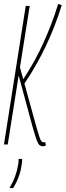

<svg xmlns="http://www.w3.org/2000/svg" viewBox="-21 -730 332 970"><path d="M-1 0 109 -700H129L18 0ZM195 9Q186 9 179 3.5Q172 -2 164.5 -22Q157 -42 145 -84L68 -368L73 -415L163 -88Q173 -54 178.5 -37.5Q184 -21 188.5 -16Q193 -11 198 -11Q201 -11 203.5 -11.5Q206 -12 207 -13L211 5Q208 6 205.5 7Q203 8 200.5 8.5Q198 9 195 9ZM94 -295 89 -319Q103 -339 120 -366.5Q137 -394 156.5 -429.5Q176 -465 196 -508.5Q216 -552 235.5 -602Q255 -652 273 -710L291 -704Q273 -646 252.5 -594Q232 -542 210 -496Q188 -450 166.5 -412Q145 -374 126.5 -344.5Q108 -315 94 -295ZM73 73H91Q91 80 90.5 88Q90 96 88 105Q85 127 79 146.5Q73 166 65 183.5Q57 201 46 220H27Q46 187 56 159Q66 131 70 105Q72 97 72.5 88.5Q73 80 73 73Z"/></svg>

Font: Georama ExtraCondensed Thin
Style: Italic
Weight: 100
Width: 2
Italic angle: -9°
Designer: Jean-Baptiste Levee
Foundry: Production Type
Version: Version 1.001